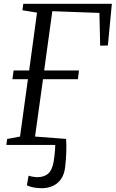

<svg xmlns="http://www.w3.org/2000/svg" viewBox="-20 -763 609 1011"><path d="M200.5 228Q176 228 155 223.8Q134 219.5 121.5 213L130.5 162Q140.5 165.5 154 167.8Q167.5 170 175 170Q212 170 233.2 151.8Q254.5 133.5 262.5 88Q264.5 77 266.5 59.8Q268.5 42.5 269.8 25.8Q271 9 271 0H13.5L17.5 -31L85.5 -44L127 -346H45.5L51.5 -392H133.5L175 -696.5L98 -709L102.5 -743H569L548 -523.5L507.5 -522.5L503.5 -695L255.5 -704L212.5 -392H396L390 -346H206.5L164.5 -44L328 -31.5Q330.5 0 329 40Q327.5 80 323 117.5Q318.5 155.5 301.2 180Q284 204.5 257.8 216.2Q231.5 228 200.5 228Z"/></svg>

Font: Merriweather 48pt Light
Style: Italic
Weight: 300
Italic angle: -7.8°
Version: Version 2.101